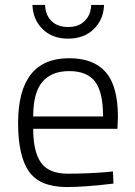

<svg xmlns="http://www.w3.org/2000/svg" viewBox="-20 -745 544 775"><path d="M406 -50 436 -53 438 -4Q325 10 247 10Q139 9 96 -54Q53 -117 53 -248Q53 -510 259 -510Q358 -510 407 -453.5Q456 -397 456 -273L454 -225H114Q114 -133 145.5 -88.5Q177 -44 253.5 -44Q330 -44 406 -50ZM114 -275H396Q396 -374 363.5 -416Q331 -458 259.5 -458Q188 -458 151 -414.5Q114 -371 114 -275ZM348 -725H400Q398 -666 358.5 -627.5Q319 -589 255 -589Q191 -589 152 -627.5Q113 -666 111 -725H162Q163 -685 187.5 -660.5Q212 -636 255 -636Q298 -636 322.5 -661Q347 -686 348 -725Z"/></svg>

Font: Titillium Web
Style: Light
Weight: 300
Version: Version 1.001;PS 57.000;hotconv 1.0.70;makeotf.lib2.5.55311